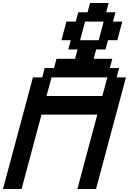

<svg xmlns="http://www.w3.org/2000/svg" viewBox="-20 -1270 866 1290"><path d="M500 0H625L826.2 -750H763.7L780.3 -812.5H717.8L734.4 -875H609.4L626 -937.5H688.5L705.6 -1000H768.1Q773.9 -1020.5 784.9 -1062.3Q795.9 -1104 801.3 -1125H738.8L755.9 -1187.5H693.4L710 -1250H585L568.4 -1187.5H505.9L488.8 -1125H426.3Q420.4 -1104 409.4 -1062.3Q398.4 -1020.5 393.1 -1000H455.6L438.5 -937.5H501L484.4 -875H359.4L342.8 -812.5H280.3L263.7 -750H201.2L0 0H125Q147 -83 191.9 -250Q236.8 -417 258.8 -500H633.8Q611.3 -417 566.7 -250Q522 -83 500 0ZM667.5 -625H292.5Q298.3 -646 309.6 -687.7Q320.8 -729.5 326.2 -750H701.2Q695.8 -729.5 684.6 -687.5Q673.3 -645.5 667.5 -625ZM643.1 -1000H518.1Q523.9 -1020.5 534.9 -1062.3Q545.9 -1104 551.3 -1125H676.3Q670.9 -1104 659.9 -1062.3Q648.9 -1020.5 643.1 -1000Z"/></svg>

Font: Faithful 32x
Style: Oblique
Weight: 400
Foundry: Faithful Resource Pack
Version: Version 1.0; January 27, 2023